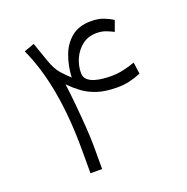

<svg xmlns="http://www.w3.org/2000/svg" viewBox="-114 -726 811 832"><g transform="rotate(-20 291.5 -309.5)"><path d="M125 -610.8 155.3 -523.9Q170.9 -479 191.7 -456.3Q212.4 -433.6 230 -417.5Q232.4 -468.3 248.8 -514.4Q265.1 -560.5 300 -589.6Q335 -618.7 391.1 -618.7Q424.8 -618.7 449.2 -609.1Q473.6 -599.6 490.7 -588.4L473.1 -539.6Q458 -547.4 439.2 -554.7Q420.4 -562 396.5 -562Q357.9 -562 330.6 -541Q303.2 -520 288.8 -488Q274.4 -456.1 274.4 -421.9Q274.4 -402.3 287.1 -390.9Q299.8 -379.4 319.1 -373.8Q338.4 -368.2 358.4 -366.5Q378.4 -364.7 392.6 -364.7Q422.9 -364.7 450.9 -371.1Q479 -377.4 504.4 -386.7L511.7 -333Q484.9 -321.8 458.5 -315.7Q432.1 -309.6 402.8 -309.6Q348.1 -309.6 310.3 -322Q272.5 -334.5 245.4 -354.7Q218.3 -375 194.8 -398.9Q201.2 -350.1 206.3 -295.9Q211.4 -241.7 214.8 -191.7Q218.3 -141.6 218.3 -105V0H164.6V-106.4Q164.6 -405.3 77.6 -593.8Z"/></g></svg>

Font: Vazir Thin FD-WOL
Style: Thin-FD-WOL
Weight: 100
Designer: Saber Rastikerdar
Foundry: Saber Rastikerdar
Version: Version 30.1.0